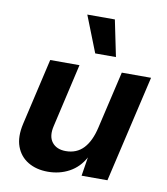

<svg xmlns="http://www.w3.org/2000/svg" viewBox="-83 -806 772 885"><g transform="rotate(10 303.0 -363.5)"><path d="M200 9Q146 9 107 -14.5Q68 -38 52 -82Q36 -126 50 -188L122 -500H259L191 -204Q179 -154 200.5 -126.5Q222 -99 265 -99Q316 -99 348 -133Q380 -167 395 -233L457 -500H594L478 0H357L371 -88Q345 -40 300 -15.5Q255 9 200 9ZM383 -736 418 -566H321L254 -736Z"/></g></svg>

Font: Work Sans SemiBold
Style: Italic
Weight: 600
Italic angle: -13°
Designer: Wei Huang
Foundry: Wei Huang
Version: Version 2.012; ttfautohint (v1.8.3)